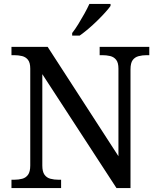

<svg xmlns="http://www.w3.org/2000/svg" viewBox="-20 -951 803 971"><path d="M38 0V-42H51Q74 -42 92.5 -47Q111 -52 122 -67.5Q133 -83 133 -114V-604Q133 -634 121.5 -648.5Q110 -663 91.5 -667.5Q73 -672 51 -672H38V-714H221L579 -161V-604Q579 -634 567.5 -648.5Q556 -663 537.5 -667.5Q519 -672 497 -672H484V-714H735V-672H722Q700 -672 681 -667Q662 -662 651 -647Q640 -632 640 -600V0H569L194 -576V-114Q194 -83 205 -67.5Q216 -52 235 -47Q254 -42 276 -42H289V0ZM345 -784Q360 -803 376 -829Q392 -855 407 -882Q422 -909 432 -931H539V-921Q530 -908 512 -888Q494 -868 471.5 -846Q449 -824 426 -804.5Q403 -785 383 -771H345Z"/></svg>

Font: Noto Serif Lao
Style: Regular
Weight: 400
Designer: Monotype Design Team
Foundry: Monotype Imaging Inc.
Version: Version 2.003